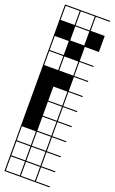

<svg xmlns="http://www.w3.org/2000/svg" viewBox="-189 -769 652 1090"><g transform="rotate(20 136.5 -224.0)"><path d="M272.7 278.8H0V187.9H6.1V272.7H90.9V187.9H97V272.7H181.8V187.9H0V-727.3H272.7V-721.2H187.9V-636.4H272.7V-630.3H187.9V-545.5H272.7V-539.4H187.9V-454.5H272.7V-448.5H187.9V-363.6H272.7V-357.6H187.9V-272.7H272.7V-266.7H187.9V-181.8H272.7V-175.8H187.9V-90.9H272.7V-84.8H187.9V0H272.7V6.1H187.9V90.9H272.7V97H187.9V181.8H272.7V187.9H187.9V272.7H272.7ZM90.9 -636.4V-721.2H6.1V-636.4ZM97 -636.4H181.8V-721.2H97ZM6.1 -545.5H90.9V-630.3H6.1ZM97 -545.5H181.8V-630.3H97ZM6.1 -454.5H90.9V-539.4H6.1ZM97 -454.5H181.8V-539.4H97ZM6.1 -363.6H90.9V-448.5H6.1ZM97 -363.6H181.8V-448.5H97ZM97 -181.8H181.8V-266.7H97ZM97 -90.9H181.8V-175.8H97ZM97 0H181.8V-84.8H97ZM6.1 90.9H90.9V6.1H6.1ZM97 90.9H181.8V6.1H97ZM6.1 181.8H90.9V97H6.1ZM97 181.8H181.8V97H97ZM0 -636.4H90.9V-545.5H0ZM90.9 -545.5H181.8V-454.5H90.9ZM181.8 -636.4H272.7V-545.5H181.8Z"/></g></svg>

Font: Micro 5 Charted
Style: Regular
Weight: 400
Designer: Sarah Cadigan-Fried
Version: Version 1.000; ttfautohint (v1.8.4.7-5d5b)